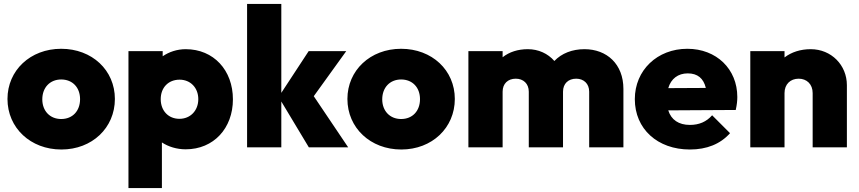

<svg xmlns="http://www.w3.org/2000/svg" viewBox="-20 -749 4366 976"><path d="M292 11C448 11 564 -99 564 -246C564 -392 448 -501 291 -501C134 -501 18 -391 18 -246C18 -99 135 11 292 11ZM195 -244C195 -304 234 -345 291 -345C348 -345 387 -305 387 -245C387 -185 349 -144 291 -144C234 -144 195 -185 195 -244Z M924 10C1066 10 1164 -97 1164 -244C1164 -392 1066 -499 924 -499C880 -499 839 -485 807 -463V-489H633V207H803V-25C836 -3 879 10 924 10ZM797 -245C797 -304 836 -344 893 -344C948 -344 988 -303 988 -245C988 -187 948 -145 892 -145C836 -145 797 -186 797 -245Z M1550 0H1750L1575 -260L1740 -489H1549L1410 -277V-729H1236V0H1410V-233Z M2020 11C2176 11 2292 -99 2292 -246C2292 -392 2176 -501 2019 -501C1862 -501 1746 -391 1746 -246C1746 -99 1863 11 2020 11ZM1923 -244C1923 -304 1962 -345 2019 -345C2076 -345 2115 -305 2115 -245C2115 -185 2077 -144 2019 -144C1962 -144 1923 -185 1923 -244Z M2361 0H2535V-283C2535 -324 2562 -349 2602 -349C2640 -349 2668 -324 2668 -283V0H2842V-283C2842 -324 2869 -349 2909 -349C2947 -349 2975 -324 2975 -283V0H3149V-297C3149 -423 3065 -499 2951 -499C2889 -499 2835 -478 2798 -439C2765 -477 2717 -499 2663 -499C2613 -499 2569 -485 2535 -458V-489H2361Z M3487 11C3573 11 3642 -17 3691 -72L3600 -163C3571 -130 3534 -114 3487 -114C3430 -114 3392 -140 3377 -188L3720 -190C3726 -217 3728 -237 3728 -256C3728 -398 3622 -501 3474 -501C3321 -501 3207 -392 3207 -245C3207 -94 3322 11 3487 11ZM3377 -301C3391 -349 3427 -376 3476 -376C3526 -376 3556 -351 3568 -302Z M4111 -276V0H4285V-316C4285 -418 4206 -499 4101 -499C4049 -499 4003 -484 3968 -457V-489H3794V0H3968V-276C3968 -321 3998 -349 4040 -349C4081 -349 4111 -321 4111 -276Z"/></svg>

Font: MV Cash ExtraBold
Style: Regular
Weight: 800
Designer: Rodrigo Fuenzalida
Foundry: fragTYPE
Version: Version 1.100;Glyphs 3.1.2 (3151)